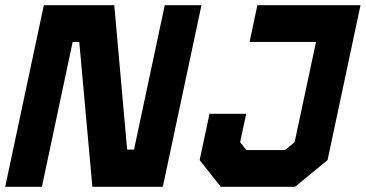

<svg xmlns="http://www.w3.org/2000/svg" viewBox="-32 -720 1410 740"><path d="M73.5 -71H73L192 -629.5H339L393.5 -71H539.5L658.5 -629.5H659L540 -71H393.5L339 -629.5H192.5ZM-12 0 137 -700H408.5L458 -143.5H484.5L603 -700H744.5L595.5 0H324L273.5 -558H248L129.5 0ZM819 0 737.5 -103 775.5 -281.5H917L893.5 -172L917.5 -141.5H1066.5L1103.5 -172L1186 -558.5H930L960 -700H1357.5L1230.5 -103L1105 0ZM869.5 -73.5H1086.5L1171.5 -143L1275 -629.5H1016.5H1275L1171.5 -143L1086.5 -73.5H869.5L816 -141.5L832 -216L816 -141.5Z"/></svg>

Font: Tourney Thin Black
Style: Italic
Weight: 900
Italic angle: -12°
Version: Version 1.015